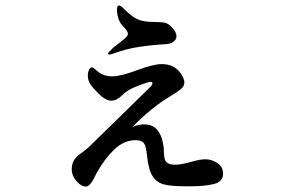

<svg xmlns="http://www.w3.org/2000/svg" viewBox="-20 -645 1040 704"><path d="M376 -448Q376 -452 395 -470L414 -485Q431 -498 440 -506Q449 -514 449 -521Q449 -531 431 -549Q411 -569 409 -606V-610Q409 -625 416 -625Q422 -625 432 -615Q456 -591 472 -581Q488 -571 507 -567.5Q526 -564 560 -564Q575 -564 585 -561.5Q595 -559 604 -551Q627 -530 627 -512Q627 -500 616 -492Q605 -484 587 -483Q535 -480 489 -473Q443 -466 397 -449Q388 -445 381 -445Q376 -445 376 -448ZM798 -9Q798 21 765 29.5Q732 38 681 38H665H657Q607 38 580.5 31Q554 24 539 0Q524 -24 519 -75Q517 -93 514.5 -103.5Q512 -114 507 -121Q499 -131 477 -131Q434 -131 398 -96Q362 -61 334 -10L323 12Q308 39 295 39Q277 39 260 18.5Q243 -2 243 -23Q243 -43 250.5 -56Q258 -69 273 -80Q278 -84 289 -92Q300 -100 307 -107L531 -326Q539 -334 539 -340Q539 -345 532 -345Q528 -345 513 -340Q487 -332 465 -321.5Q443 -311 426 -294Q408 -276 388 -276Q367 -276 341 -302Q319 -324 310.5 -337.5Q302 -351 302 -368Q302 -380 306.5 -389Q311 -398 317 -398Q322 -398 335 -386Q358 -365 391 -365Q422 -365 481 -387Q542 -410 573 -410Q618 -410 641 -378Q656 -357 656 -343Q656 -329 643.5 -318.5Q631 -308 606 -293Q538 -253 466 -180Q490 -189 510 -189Q536 -189 553 -172.5Q570 -156 577 -123Q581 -106 581 -88Q581 -77 583 -66.5Q585 -56 590 -51Q598 -41 622 -41Q643 -41 679 -51Q713 -61 733 -61Q756 -61 777 -47Q798 -33 798 -9Z"/></svg>

Font: Shippori Antique
Style: Regular
Weight: 400
Designer: FONTDASU
Foundry: FONTDASU / Google Inc. / but / Adobe
Version: Version 2.001